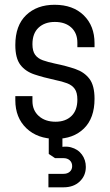

<svg xmlns="http://www.w3.org/2000/svg" viewBox="-20 -575 464 812"><path d="M215.8 12.2Q138.5 12.2 91.6 -32.6Q44.8 -77.4 44.8 -151V-168.5H117.2V-147.8Q117.2 -108.4 144.1 -84.3Q171 -60.2 214.9 -60.2Q257.2 -60.2 282.2 -84.4Q307.2 -108.5 307.2 -153.8Q307.2 -183.5 296.1 -199.1Q284.9 -214.8 263.8 -222.8Q242.8 -230.8 213 -236.8Q163.2 -247.6 125.3 -260.3Q87.4 -273 66.1 -300.9Q44.8 -328.9 44.8 -384.6Q44.8 -467.2 90.5 -511Q136.2 -554.8 211 -554.8Q288.6 -554.8 334.2 -510.2Q379.8 -465.6 379.8 -392.2V-375.5H307.2V-394.8Q307.2 -434.9 281.5 -458.6Q255.8 -482.2 211.9 -482.2Q169.1 -482.2 143.2 -458.1Q117.2 -433.9 117.2 -388.2Q117.2 -359 128.6 -343.3Q140 -327.6 161.5 -320Q183 -312.4 213 -306Q261.9 -296 299.4 -282.9Q337 -269.8 358.4 -241.4Q379.8 -213.1 379.8 -157Q379.8 -75.5 335 -31.6Q290.2 12.2 215.8 12.2ZM184.8 217.2V160.2H248.5Q265 160.2 275.1 151.2Q285.2 142.1 285.2 127.5Q285.2 112.5 275.1 103.1Q265 93.8 248.5 93.8H212.8L186.2 76V-18.2H244V62.2L208.8 54.8Q249.9 39.9 280 48Q310.1 56.1 326.6 78.9Q343 101.6 343 130.9Q343 167.9 317.1 192.6Q291.2 217.2 248.5 217.2Z"/></svg>

Font: Mohave Light
Style: Regular
Weight: 300
Designer: Gumpita Rahayu
Foundry: Tokotype
Version: Version 2.003